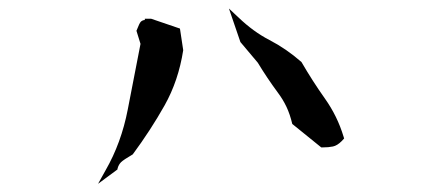

<svg xmlns="http://www.w3.org/2000/svg" viewBox="-20 -621 1040 459"><path d="M326.2 -576.2H339.8H341.3L410.2 -552.7L418 -501Q406.7 -428.2 373.5 -369.1Q340.3 -310.1 297.4 -252Q274.9 -238.8 269.3 -233.2Q263.7 -227.5 261.2 -218.8L260.7 -215.8L214.4 -181.6L232.4 -213.9Q270 -279.3 285.4 -359.1Q300.8 -439 315.9 -516.1L306.2 -547.4Q310.1 -557.1 312.5 -562.3Q314.9 -567.4 316.9 -569.3Q320.8 -572.8 326.2 -573.2ZM751 -268.6H748L678.7 -324.7Q673.3 -347.7 664.8 -365.7Q656.2 -383.8 644 -399.9Q618.7 -434.1 596.2 -471.2L554.7 -520.5L527.3 -600.6L550.3 -579.1Q585.4 -545.4 624 -525.4Q664.6 -504.4 700.7 -472.7Q727.1 -427.2 756.8 -385.3Q786.6 -343.3 801.3 -294.4L802.7 -290L796.9 -283.7Q786.1 -272.9 775.9 -270.8Q765.6 -268.6 751 -268.6Z"/></svg>

Font: Bakudai
Style: Bold
Weight: 700
Version: Version 1.48